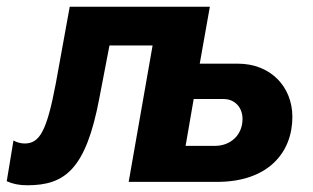

<svg xmlns="http://www.w3.org/2000/svg" viewBox="-51 -540 929 570"><path d="M30 10C141 10 204 -36 244 -249L274 -405H402L331 0H593C745 0 817 -87 817 -193C817 -282 753 -351 655 -351H542L572 -520H156L115 -294C88 -151 67 -114 22 -114C10 -114 -3 -118 -11 -123L-31 -2C-13 6 5 10 30 10ZM500 -107 524 -246H613C646 -246 669 -221 669 -187C669 -137 631 -107 588 -107Z"/></svg>

Font: Fixel Display 20240404
Style: Bold Italic
Weight: 700
Italic angle: -10°
Designer: AlfaBravo + MacPaw
Foundry: Kyrylo Tkachov, Marchela Mozhyna, Serhii Makarenko, Maria Weinstein, Zakhar Kryvoshyya
Version: Version 1.211;Glyphs 3.2 (3225)